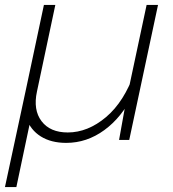

<svg xmlns="http://www.w3.org/2000/svg" viewBox="-28 -564 698 774"><path d="M-8 190 87 -252H133L102 -114L96 -85L38 190ZM195 -544 121 -195Q105 -121 139.5 -75.5Q174 -30 245 -30Q326 -30 399.5 -92Q473 -154 515 -274L507 -181Q463 -91 392.5 -39.5Q322 12 239 12Q178 12 136.5 -14Q95 -40 78.5 -87Q62 -134 75 -196L149 -544ZM609 -544 493 0H452L479 -150L563 -544Z"/></svg>

Font: Azeret Mono Thin Thin
Style: Italic
Weight: 250
Italic angle: -12°
Version: Version 1.002